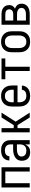

<svg xmlns="http://www.w3.org/2000/svg" viewBox="1462 -2030 576 3540"><g transform="rotate(-90 1750.0 -260.0)"><path d="M64 0V-520H436V0H358V-450H142V0Z M714 8Q683 8 652.5 -0.5Q622 -9 599.5 -30Q577 -51 566.5 -81.5Q556 -112 556 -143Q556 -168 562.5 -193Q569 -218 585 -237.5Q601 -257 623 -270.5Q645 -284 669 -292Q693 -300 718 -303Q743 -306 769 -306H858V-355Q858 -376 851 -397Q844 -418 828 -432Q812 -446 791 -452Q770 -458 749 -458Q730 -458 711 -454.5Q692 -451 675.5 -440.5Q659 -430 649.5 -413Q640 -396 640 -377V-375H562V-378Q562 -401 569 -422.5Q576 -444 589 -462.5Q602 -481 620.5 -494Q639 -507 660.5 -514.5Q682 -522 704 -525Q726 -528 749 -528Q773 -528 797 -524.5Q821 -521 843 -511Q865 -501 883.5 -485Q902 -469 914 -448Q926 -427 931 -403Q936 -379 936 -355V0H858V-86Q850 -65 835.5 -46.5Q821 -28 802 -15Q783 -2 760 3Q737 8 714 8ZM746 -62Q769 -62 791.5 -69.5Q814 -77 829.5 -94Q845 -111 851.5 -134Q858 -157 858 -180V-236H769Q754 -236 739 -234.5Q724 -233 709.5 -229.5Q695 -226 681 -220Q667 -214 656 -204Q645 -194 639.5 -179.5Q634 -165 634 -150Q634 -130 643 -111.5Q652 -93 668.5 -81.5Q685 -70 705 -66Q725 -62 746 -62Z M1354 0 1213 -225H1157V0H1080V-520H1157V-295H1213L1354 -520H1443L1277 -260L1443 0Z M1750 8Q1723 8 1696.5 2.5Q1670 -3 1646.5 -16Q1623 -29 1604.5 -49.5Q1586 -70 1575 -94.5Q1564 -119 1560 -146Q1556 -173 1556 -200V-320Q1556 -347 1560 -374Q1564 -401 1575 -425.5Q1586 -450 1604.5 -470.5Q1623 -491 1646.5 -504Q1670 -517 1696.5 -522.5Q1723 -528 1750 -528Q1777 -528 1803.5 -522.5Q1830 -517 1853.5 -504Q1877 -491 1895.5 -470.5Q1914 -450 1925 -425.5Q1936 -401 1940 -374Q1944 -347 1944 -320V-225H1634V-200Q1634 -183 1636 -166Q1638 -149 1644 -133Q1650 -117 1660.5 -103Q1671 -89 1685 -79.5Q1699 -70 1716 -66Q1733 -62 1750 -62Q1770 -62 1789.5 -65.5Q1809 -69 1826 -79.5Q1843 -90 1853.5 -107.5Q1864 -125 1864 -145H1942Q1942 -122 1934.5 -100Q1927 -78 1913.5 -59.5Q1900 -41 1881 -27.5Q1862 -14 1840.5 -6Q1819 2 1796 5Q1773 8 1750 8ZM1866 -295V-320Q1866 -337 1864 -354Q1862 -371 1856 -387Q1850 -403 1839.5 -417Q1829 -431 1815 -440.5Q1801 -450 1784 -454Q1767 -458 1750 -458Q1733 -458 1716 -454Q1699 -450 1685 -440.5Q1671 -431 1660.5 -417Q1650 -403 1644 -387Q1638 -371 1636 -354Q1634 -337 1634 -320V-295Z M2211 0V-450H2058V-520H2442V-450H2289V0Z M2750 8Q2723 8 2696.5 2.5Q2670 -3 2646.5 -16Q2623 -29 2604.5 -49.5Q2586 -70 2575 -94.5Q2564 -119 2560 -146Q2556 -173 2556 -200V-320Q2556 -347 2560 -374Q2564 -401 2575 -425.5Q2586 -450 2604.5 -470.5Q2623 -491 2646.5 -504Q2670 -517 2696.5 -522.5Q2723 -528 2750 -528Q2777 -528 2803.5 -522.5Q2830 -517 2853.5 -504Q2877 -491 2895.5 -470.5Q2914 -450 2925 -425.5Q2936 -401 2940 -374Q2944 -347 2944 -320V-200Q2944 -173 2940 -146Q2936 -119 2925 -94.5Q2914 -70 2895.5 -49.5Q2877 -29 2853.5 -16Q2830 -3 2803.5 2.5Q2777 8 2750 8ZM2750 -62Q2767 -62 2784 -66Q2801 -70 2815 -79.5Q2829 -89 2839.5 -103Q2850 -117 2856 -133Q2862 -149 2864 -166Q2866 -183 2866 -200V-320Q2866 -337 2864 -354Q2862 -371 2856 -387Q2850 -403 2839.5 -417Q2829 -431 2815 -440.5Q2801 -450 2784 -454Q2767 -458 2750 -458Q2733 -458 2716 -454Q2699 -450 2685 -440.5Q2671 -431 2660.5 -417Q2650 -403 2644 -387Q2638 -371 2636 -354Q2634 -337 2634 -320V-200Q2634 -183 2636 -166Q2638 -149 2644 -133Q2650 -117 2660.5 -103Q2671 -89 2685 -79.5Q2699 -70 2716 -66Q2733 -62 2750 -62Z M3257 0H3064V-520H3257Q3278 -520 3298.5 -517.5Q3319 -515 3338.5 -507.5Q3358 -500 3375 -487.5Q3392 -475 3404 -458Q3416 -441 3421 -420.5Q3426 -400 3426 -379Q3426 -362 3422.5 -345.5Q3419 -329 3410 -315Q3401 -301 3388 -290Q3375 -279 3360 -271Q3380 -265 3397.5 -253.5Q3415 -242 3428 -226.5Q3441 -211 3446.5 -191Q3452 -171 3452 -150Q3452 -127 3445.5 -104.5Q3439 -82 3424.5 -63.5Q3410 -45 3390.5 -32.5Q3371 -20 3349 -12.5Q3327 -5 3303.5 -2.5Q3280 0 3257 0ZM3142 -304H3257Q3274 -304 3290.5 -307.5Q3307 -311 3320.5 -320.5Q3334 -330 3341 -345.5Q3348 -361 3348 -377Q3348 -394 3341 -409.5Q3334 -425 3320.5 -434Q3307 -443 3290.5 -446.5Q3274 -450 3257 -450H3142ZM3142 -70H3257Q3271 -70 3284 -71.5Q3297 -73 3310 -76.5Q3323 -80 3335 -86.5Q3347 -93 3356.5 -102.5Q3366 -112 3370 -125Q3374 -138 3374 -152Q3374 -165 3370 -178Q3366 -191 3356.5 -201Q3347 -211 3335 -217.5Q3323 -224 3310.5 -227.5Q3298 -231 3284.5 -232.5Q3271 -234 3257 -234H3142Z"/></g></svg>

Font: HulyMono
Style: Regular
Weight: 400
Monospace: yes
Designer: Belleve Invis
Foundry: Belleve Invis
Version: Version 33.2.5; ttfautohint (v1.8.4)